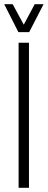

<svg xmlns="http://www.w3.org/2000/svg" viewBox="-23 -888 226 908"><path d="M65 0V-686H114V0ZM-3 -868H37L102 -748H77L141 -868H183L115 -736H64Z"/></svg>

Font: Archivo ExtraCondensed Thin
Style: Regular
Weight: 250
Width: 2
Designer: Hector Gatti
Foundry: Omnibus-Type
Version: Version 2.001